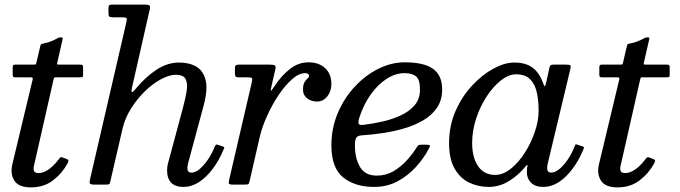

<svg xmlns="http://www.w3.org/2000/svg" viewBox="-20 -800 2947 832"><path d="M46.5 -520H126.5Q135 -520 136 -522.5Q137 -525 138.5 -531.5L154 -598Q156.5 -608 159 -609.2Q161.5 -610.5 172 -612.5Q187 -615 201 -620.8Q215 -626.5 224 -631.5Q231 -635.5 234.2 -636.8Q237.5 -638 244 -638Q250.5 -638 251.5 -636.2Q252.5 -634.5 251 -628.5L228.5 -530Q227 -523.5 227.5 -521.8Q228 -520 236.5 -520H325Q336 -520 338 -517.5Q340 -515 340 -503.5V-479Q340 -468.5 338.2 -466.8Q336.5 -465 326 -465H223Q215.5 -465 214.5 -463.2Q213.5 -461.5 212 -455.5L133 -107Q130 -94.5 127 -81.2Q124 -68 127.5 -59Q131 -50 147 -50Q167 -50 188.8 -64.5Q210.5 -79 230 -104Q235 -110.5 239.2 -115.5Q243.5 -120.5 250 -118L267.5 -111.5Q274.5 -109 276.2 -105.5Q278 -102 273 -92.5Q250 -49.5 210.2 -18.8Q170.5 12 114 12Q61.5 12 42.8 -16.5Q24 -45 33 -86L121 -453.5Q123 -461 121 -463Q119 -465 110 -465H44.5Q38 -465 36.5 -468.5Q35 -472 35 -479V-505Q35 -513.5 36.8 -516.8Q38.5 -520 46.5 -520Z M947 -148Q918 -79 871.8 -34.5Q825.5 10 775 10Q704 10 704 -63Q704 -67 705 -76.2Q706 -85.5 708 -92L772 -330Q783.5 -372.5 788.8 -405.2Q794 -438 784.5 -457Q775 -476 743 -476Q714 -476 678.2 -457Q642.5 -438 608.2 -404.8Q574 -371.5 547.5 -329.2Q521 -287 510.5 -240.5L458.5 -15.5Q456.5 -5 454 -2.5Q451.5 0 438 0H389Q372 0 369.5 -5Q367 -10 370 -22.5L528 -705.5Q531 -718.5 527.8 -721.8Q524.5 -725 507 -725H469Q456.5 -725 453.2 -728.8Q450 -732.5 450 -745.5V-761.5Q450 -772.5 452.2 -776.2Q454.5 -780 465 -780H609Q624 -780 628 -776Q632 -772 629 -759.5L552 -420.5Q548.5 -404.5 551 -401.2Q553.5 -398 566 -413Q610.5 -466.5 658 -497.8Q705.5 -529 756 -529Q800.5 -529 831 -511Q861.5 -493 871.2 -452Q881 -411 862 -341L796 -96Q792 -81 792 -71Q792 -52 810 -52Q833.5 -52 862 -84Q890.5 -116 909 -160.5Q913.5 -171 915.5 -173Q917.5 -175 929 -171L945 -165.5Q953.5 -162.5 951.8 -158.8Q950 -155 947 -148Z M1016.5 -520H1147.5Q1165 -520 1170.8 -516.5Q1176.5 -513 1173 -499L1157 -429Q1152 -408 1153.8 -406.5Q1155.5 -405 1170.5 -428Q1199.5 -472 1236.2 -501Q1273 -530 1317 -530Q1361.5 -530 1388.8 -504.8Q1416 -479.5 1416 -436Q1416 -404.5 1398.2 -382.2Q1380.5 -360 1354 -360Q1328.5 -360 1310.8 -374Q1293 -388 1293 -411Q1293 -433 1299.5 -443.8Q1306 -454.5 1312.5 -459.8Q1319 -465 1319 -471Q1319 -483 1302 -483Q1275 -483 1244.8 -456Q1214.5 -429 1186.2 -386.5Q1158 -344 1136.8 -296.5Q1115.5 -249 1106 -208.5L1062 -17Q1059.5 -5.5 1056.8 -2.8Q1054 0 1039.5 0H988.5Q973 0 971.8 -5Q970.5 -10 973 -21L1071 -442.5Q1074.5 -458 1072 -461.5Q1069.5 -465 1050.5 -465H1014.5Q1002.5 -465 1000.2 -469.2Q998 -473.5 998 -486V-504Q998 -515 1002.5 -517.5Q1007 -520 1016.5 -520Z M1416 -170Q1416 -245 1443.8 -310.2Q1471.5 -375.5 1517.8 -425Q1564 -474.5 1620.2 -502.2Q1676.5 -530 1733 -530Q1817 -530 1856.5 -501.8Q1896 -473.5 1896 -412Q1896 -365 1872.8 -331.8Q1849.5 -298.5 1811 -276.8Q1772.5 -255 1726 -242Q1679.5 -229 1633 -222.5Q1586.5 -216 1547.5 -213.5Q1530 -212.5 1524 -203.2Q1518 -194 1518 -170Q1518 -114.5 1539.8 -76.8Q1561.5 -39 1613 -39Q1652.5 -39 1685.2 -58.2Q1718 -77.5 1743.8 -106.2Q1769.5 -135 1787.5 -164Q1791.5 -170.5 1795.8 -171.8Q1800 -173 1811 -173H1825.5Q1840 -173 1842.5 -170.2Q1845 -167.5 1838.5 -156Q1817 -115 1782.8 -77Q1748.5 -39 1703 -14.5Q1657.5 10 1601 10Q1518 10 1467 -31.2Q1416 -72.5 1416 -170ZM1555.5 -259Q1593.5 -263.5 1636 -273Q1678.5 -282.5 1715.8 -299.5Q1753 -316.5 1776.5 -343.8Q1800 -371 1800 -412Q1800 -455 1783 -469Q1766 -483 1733 -483Q1693 -483 1654.8 -458Q1616.5 -433 1586.2 -390.2Q1556 -347.5 1538 -293Q1531.5 -273.5 1533.8 -265Q1536 -256.5 1555.5 -259Z M2508.5 -154Q2479.5 -82.5 2432.8 -36.2Q2386 10 2334 10Q2299 10 2281 -8.5Q2263 -27 2263 -53Q2263 -64 2263.8 -69.8Q2264.5 -75.5 2265.5 -79.5Q2266.5 -85 2264.2 -85Q2262 -85 2258 -79.5Q2226 -40 2185 -15Q2144 10 2098 10Q2053.5 10 2014.2 -8.2Q1975 -26.5 1950.5 -68.2Q1926 -110 1926 -180Q1926 -255 1954 -318.8Q1982 -382.5 2026 -429.5Q2070 -476.5 2118.5 -502.8Q2167 -529 2208 -529Q2258.5 -529 2287.8 -506.8Q2317 -484.5 2331 -445.5Q2339 -424 2341.2 -426Q2343.5 -428 2347 -444L2361 -507Q2362.5 -514 2365.8 -517Q2369 -520 2378 -520H2433Q2449 -520 2451.8 -516.5Q2454.5 -513 2451.5 -501L2353 -89Q2352 -85 2351.5 -80Q2351 -75 2351 -71Q2351 -52 2369 -52Q2385 -52 2404 -67.5Q2423 -83 2440.5 -109Q2458 -135 2470 -165.5Q2472.5 -172.5 2474 -174Q2475.5 -175.5 2482.5 -173L2503 -166Q2510 -164 2510.5 -162.5Q2511 -161 2508.5 -154ZM2314 -320Q2314 -362 2306.5 -398Q2299 -434 2277.8 -456Q2256.5 -478 2216 -478Q2184.5 -478 2151.2 -452Q2118 -426 2089.5 -383Q2061 -340 2043.5 -287Q2026 -234 2026 -180Q2026 -117 2052 -79.5Q2078 -42 2126 -42Q2160 -42 2193.5 -68.8Q2227 -95.5 2254.2 -138.2Q2281.5 -181 2297.8 -229.2Q2314 -277.5 2314 -320Z M2588.5 -520H2668.5Q2677 -520 2678 -522.5Q2679 -525 2680.5 -531.5L2696 -598Q2698.5 -608 2701 -609.2Q2703.5 -610.5 2714 -612.5Q2729 -615 2743 -620.8Q2757 -626.5 2766 -631.5Q2773 -635.5 2776.2 -636.8Q2779.5 -638 2786 -638Q2792.5 -638 2793.5 -636.2Q2794.5 -634.5 2793 -628.5L2770.5 -530Q2769 -523.5 2769.5 -521.8Q2770 -520 2778.5 -520H2867Q2878 -520 2880 -517.5Q2882 -515 2882 -503.5V-479Q2882 -468.5 2880.2 -466.8Q2878.5 -465 2868 -465H2765Q2757.5 -465 2756.5 -463.2Q2755.5 -461.5 2754 -455.5L2675 -107Q2672 -94.5 2669 -81.2Q2666 -68 2669.5 -59Q2673 -50 2689 -50Q2709 -50 2730.8 -64.5Q2752.5 -79 2772 -104Q2777 -110.5 2781.2 -115.5Q2785.5 -120.5 2792 -118L2809.5 -111.5Q2816.5 -109 2818.2 -105.5Q2820 -102 2815 -92.5Q2792 -49.5 2752.2 -18.8Q2712.5 12 2656 12Q2603.5 12 2584.8 -16.5Q2566 -45 2575 -86L2663 -453.5Q2665 -461 2663 -463Q2661 -465 2652 -465H2586.5Q2580 -465 2578.5 -468.5Q2577 -472 2577 -479V-505Q2577 -513.5 2578.8 -516.8Q2580.5 -520 2588.5 -520Z"/></svg>

Font: Besley*
Style: Italic
Weight: 400
Italic angle: -13°
Designer: Owen Earl
Foundry: indestructible type*
Version: Version 2.000; ttfautohint (v1.8.3)